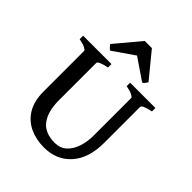

<svg xmlns="http://www.w3.org/2000/svg" viewBox="-231 -950 1094 1094"><g transform="rotate(45 316.0 -403.5)"><path d="M604 -566.4Q538.1 -552.7 538.1 -537.1V-247.1Q538.1 -123.5 476.6 -54.7Q415 14.2 314.5 14.2Q250 14.2 198.7 -9.8Q147.5 -33.7 117.2 -83.3Q86.9 -132.8 86.9 -209.5V-537.1Q86.9 -543 71 -551.5Q55.2 -560.1 21.5 -566.4V-594.2H250V-566.4Q184.1 -552.7 184.1 -537.1V-236.8Q184.1 -146.5 221.2 -97.2Q258.3 -47.9 338.4 -47.9Q382.3 -47.9 410.6 -74.2Q439 -100.6 452.6 -142.8Q466.3 -185.1 466.3 -231.4V-537.1Q466.3 -543 450.2 -551.5Q434.1 -560.1 400.4 -566.4V-594.2H604ZM472.7 -669.9Q466.8 -661.1 461.7 -653.8Q456.5 -646.5 448.2 -643.1L318.8 -731.4L190.9 -643.1Q183.1 -646.5 177 -653.8Q170.9 -661.1 164.1 -669.9L291 -821.3H348.6Z"/></g></svg>

Font: Namdhinggo Medium
Style: Regular
Weight: 500
Designer: Victor Gaultney
Foundry: SIL International
Version: Version 3.001